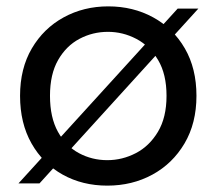

<svg xmlns="http://www.w3.org/2000/svg" viewBox="-20 -576 680 603"><path d="M538 -549H603L104 0H38ZM317 7Q239 7 177 -27.5Q115 -62 79 -125.5Q43 -189 43 -275Q43 -361 80 -424Q117 -487 180 -521.5Q243 -556 320 -556Q398 -556 461 -521.5Q524 -487 560.5 -424Q597 -361 597 -275Q597 -189 559.5 -125.5Q522 -62 458.5 -27.5Q395 7 317 7ZM317 -73Q364 -73 406.5 -95Q449 -117 476 -162Q503 -207 503 -275Q503 -343 476.5 -387.5Q450 -432 408 -454Q366 -476 319 -476Q271 -476 229.5 -454Q188 -432 162.5 -387.5Q137 -343 137 -275Q137 -207 162 -162Q187 -117 228 -95Q269 -73 317 -73Z"/></svg>

Font: Parkinsans
Style: Regular
Weight: 400
Designer: Red Stone, Indian Type Foundry
Foundry: Indian Type Foundry
Version: Version 1.000